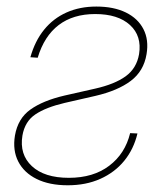

<svg xmlns="http://www.w3.org/2000/svg" viewBox="-20 -549 497 577"><path d="M71.3 -377Q85 -425.8 112.5 -459.7Q140.1 -493.7 179.9 -511.5Q219.7 -529.3 269.5 -529.3Q321.8 -529.3 358.2 -511.5Q394.5 -493.7 411.1 -461.4Q427.7 -429.2 420.4 -386.2Q412.1 -335.4 373 -305.9Q334 -276.4 266.1 -260.7L174.3 -239.7Q118.2 -226.6 86.4 -205.3Q54.7 -184.1 47.4 -141.6Q38.1 -85 75.7 -49.8Q113.3 -14.6 187 -14.6Q260.3 -14.6 308.1 -50.8Q356 -86.9 371.1 -148.9L393.1 -147.9Q381.8 -100.6 353.3 -65.7Q324.7 -30.8 281.5 -11.5Q238.3 7.8 183.6 7.8Q128.4 7.8 90.3 -11Q52.2 -29.8 34.9 -63.5Q17.6 -97.2 24.9 -141.6Q33.7 -192.9 71.3 -219.7Q108.9 -246.6 173.3 -261.7L266.1 -282.7Q324.7 -295.9 357.7 -319.8Q390.6 -343.8 397.9 -386.2Q406.7 -440.9 370.6 -473.9Q334.5 -506.8 266.1 -506.8Q199.7 -506.8 156.2 -473.6Q112.8 -440.4 93.3 -375.5Z"/></svg>

Font: Inter 28pt Thin
Style: Italic
Weight: 250
Italic angle: -9.3988°
Designer: Rasmus Andersson
Foundry: rsms
Version: Version 4.001;git-66647c0bb